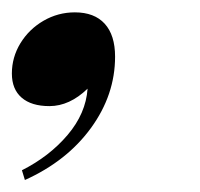

<svg xmlns="http://www.w3.org/2000/svg" viewBox="-23 -161 330 317"><path d="M18.1 136.2 13.2 120.1Q58.6 97.2 88.6 61.8Q118.7 26.4 121.6 -14.6Q91.8 14.2 58.6 14.2Q28.8 14.2 12.7 0.2Q-3.4 -13.7 -3.4 -39.6Q-3.4 -66.4 10.7 -89.6Q24.9 -112.8 48.8 -126.7Q72.8 -140.6 100.6 -140.6Q132.8 -140.6 149.9 -121.8Q167 -103 167 -67.4Q167 -4.4 127.2 50.3Q87.4 105 18.1 136.2Z"/></svg>

Font: TypoPRO Playfair Display
Style: Bold Italic
Weight: 700
Italic angle: -14.9847°
Designer: Claus Eggers Sørensen
Foundry: Claus Eggers Sørensen
Version: Version 1.004;PS 001.004;hotconv 1.0.70;makeotf.lib2.5.58329